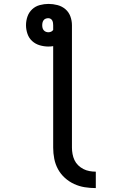

<svg xmlns="http://www.w3.org/2000/svg" viewBox="-20 -755 640 982"><path d="M470 207Q441 207 413 202.5Q385 198 359 186Q333 174 311.5 154.5Q290 135 276.5 110Q263 85 257.5 57Q252 29 252 0V-519Q246 -518 240 -517.5Q234 -517 227 -517Q205 -517 183 -523.5Q161 -530 144.5 -545Q128 -560 120.5 -582Q113 -604 113 -626Q113 -649 120.5 -670.5Q128 -692 144.5 -707.5Q161 -723 183.5 -729Q206 -735 228 -735Q251 -735 274 -729Q297 -723 314.5 -708Q332 -693 340 -671Q348 -649 348 -626V0Q348 16 351 32.5Q354 49 361 64Q368 79 380 90.5Q392 102 406.5 109.5Q421 117 437.5 120Q454 123 470 123ZM227 -590Q235 -590 241.5 -593Q248 -596 252 -602V-626Q252 -632 251 -638.5Q250 -645 247 -650.5Q244 -656 238.5 -659Q233 -662 227 -662Q220 -662 213.5 -659.5Q207 -657 203 -651.5Q199 -646 197.5 -639.5Q196 -633 196 -626Q196 -619 197.5 -612.5Q199 -606 203.5 -600.5Q208 -595 214.5 -592.5Q221 -590 227 -590Z"/></svg>

Font: Iosevka Custom Medium Extended
Style: Regular
Weight: 500
Width: 7
Monospace: yes
Designer: Belleve Invis
Foundry: Belleve Invis
Version: Version 11.2.4; ttfautohint (v1.8.4)